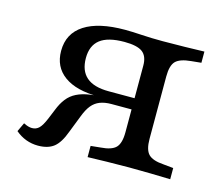

<svg xmlns="http://www.w3.org/2000/svg" viewBox="-69 -505 702 601"><g transform="rotate(15 281.5 -204.5)"><path d="M391.1 -2.4Q350 -2.4 319.4 -1.6Q288.7 -0.8 257.3 0V-36.3L288.7 -39.5Q324.2 -41.9 337.9 -56Q351.6 -70.2 351.6 -105.6V-321.8Q351.6 -352.4 334.3 -365.3Q316.9 -378.2 275.8 -378.2Q222.6 -378.2 197.2 -358.5Q171.8 -338.7 171.8 -298.4Q171.8 -257.3 195.6 -236.7Q219.4 -216.1 267.7 -216.1H380.6V-191.9H241.1Q168.5 -191.9 129.8 -220.2Q91.1 -248.4 91.1 -300Q91.1 -356.5 136.7 -385.9Q182.3 -415.3 267.7 -415.3Q290.3 -415.3 321.8 -413.3Q353.2 -411.3 390.3 -411.3H391.1Q431.5 -411.3 462.1 -412.1Q492.7 -412.9 525 -413.7V-377.4L492.7 -374.2Q457.3 -371 443.5 -357.3Q429.8 -343.5 429.8 -307.3V-105.6Q429.8 -70.2 443.5 -56Q457.3 -41.9 492.7 -39.5L525 -36.3V0Q492.7 -0.8 462.1 -1.6Q431.5 -2.4 391.1 -2.4ZM97.6 5.6Q77.4 5.6 58.9 -1.2Q40.3 -8.1 24.2 -21.8L37.9 -50.8Q53.2 -42.7 65.3 -42.7Q79 -42.7 88.3 -52Q97.6 -61.3 107.3 -84.7L120.2 -116.1Q129 -138.7 141.1 -154Q153.2 -169.4 171 -178.2Q188.7 -187.1 213.7 -190.7Q238.7 -194.4 273.4 -194.4H372.6V-179.8H286.3Q265.3 -179.8 249.6 -173.8Q233.9 -167.7 223 -154.4Q212.1 -141.1 203.2 -117.7L181.5 -62.1Q167.7 -24.2 148.8 -9.3Q129.8 5.6 97.6 5.6Z"/></g></svg>

Font: Playfair 9pt
Style: Regular
Weight: 400
Designer: Claus Eggers Sørensen
Foundry: Claus Eggers Sørensen
Version: Version 2.203